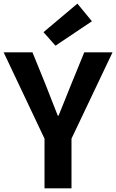

<svg xmlns="http://www.w3.org/2000/svg" viewBox="-26 -1026 633 1046"><path d="M216.5 0V-270.7L-6.1 -740.8H150.9L224.5 -559.9Q240.6 -518.3 256.1 -478.6Q271.6 -439 288.9 -395.8H292.9Q310.2 -439 326.5 -478.6Q342.7 -518.3 359.1 -559.9L433 -740.8H587L363.5 -270.7V0ZM276.3 -777.1 210.9 -850.7 395.7 -1006.3 474.8 -910.2Z"/></svg>

Font: Noto Sans HK Thin
Style: Regular
Weight: 100
Designer: Ryoko NISHIZUKA 西塚涼子 (kana, bopomofo & ideographs); Paul D. Hunt (Latin, Greek & Cyrillic); Sandoll Communications 산돌커뮤니
Foundry: Adobe
Version: Version 2.004-H2;hotconv 1.0.118;makeotfexe 2.5.65603